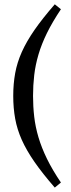

<svg xmlns="http://www.w3.org/2000/svg" viewBox="-20 -736 330 892"><path d="M133.5 -290.5Q133.5 -241 139 -193.5Q144.5 -146 158.8 -98Q173 -50 198.2 1.8Q223.5 53.5 263 112L234.5 135.5Q177.5 70 140.2 16.2Q103 -37.5 81.2 -86.2Q59.5 -135 50.5 -184.5Q41.5 -234 41.5 -290.5Q41.5 -346.5 50.5 -396Q59.5 -445.5 81.2 -494.2Q103 -543 140.2 -596.8Q177.5 -650.5 234.5 -716L263 -693Q223.5 -634 198.2 -582.5Q173 -531 158.8 -482.8Q144.5 -434.5 139 -387Q133.5 -339.5 133.5 -290.5Z"/></svg>

Font: Newsreader 16pt Medium
Style: Regular
Weight: 500
Designer: Hugues Gentile
Foundry: Production Type
Version: Version 1.003